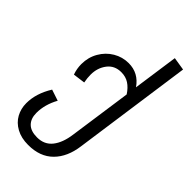

<svg xmlns="http://www.w3.org/2000/svg" viewBox="-290 -830 1122 1122"><g transform="rotate(45 271.0 -268.5)"><path d="M521 -738 417 -1Q404 100 347 157Q290 214 193 214H192Q135 214 94 191.5Q53 169 32.5 131.5Q12 94 12 49Q12 -32 63 -114L132 -91Q94 -22 94 47Q94 94 120 120Q146 146 198 146Q258 146 292 103Q326 60 336 -16L391 -402Q369 -436 341.5 -454Q314 -472 277 -472Q222 -472 191 -431.5Q160 -391 160 -335Q160 -308 166 -276L91 -266Q78 -302 78 -340Q78 -396 104.5 -442Q131 -488 175 -514Q219 -540 270 -540Q352 -540 400 -470L440 -751Z"/></g></svg>

Font: FiraGO Book
Style: Italic
Weight: 350
Italic angle: -8°
Designer: bBox Type GmbH
Foundry: bBox Type GmbH
Version: Version 1.001